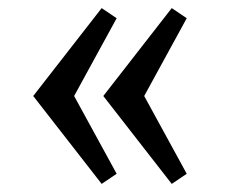

<svg xmlns="http://www.w3.org/2000/svg" viewBox="-20 -490 559 474"><path d="M62 -253 231 -470 268 -445 163 -253 268 -61 231 -36ZM235 -253 404 -470 441 -445 336 -253 441 -61 404 -36Z"/></svg>

Font: Andada Pro Medium
Style: Regular
Weight: 500
Designer: Carolina Giovagnoli
Foundry: Huerta Tipografica
Version: Version 3.005; ttfautohint (v1.8.4)